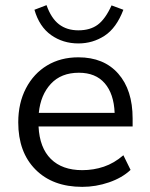

<svg xmlns="http://www.w3.org/2000/svg" viewBox="-20 -718 582 747"><path d="M300 9Q185 9 118 -58.5Q51 -126 51 -242Q51 -317 81 -374.5Q111 -432 163.5 -463.5Q216 -495 285 -495Q384 -495 440 -431.5Q496 -368 496 -257V-226H130Q134 -143 178 -99.5Q222 -56 300 -56Q344 -56 384 -69.5Q424 -83 460 -114L488 -57Q455 -26 404 -8.5Q353 9 300 9ZM287 -435Q218 -435 178 -392Q138 -349 131 -279H426Q423 -353 387.5 -394Q352 -435 287 -435ZM285 -549Q225 -549 179 -581.5Q133 -614 114 -680L161 -698Q179 -647 209.5 -623.5Q240 -600 285 -600Q331 -600 360.5 -622Q390 -644 414 -697L460 -680Q433 -609 387 -579Q341 -549 285 -549Z"/></svg>

Font: Nunito Sans
Style: Regular
Weight: 400
Designer: Vernon Adams
Foundry: Vernon Adams
Version: Version 3.101; ttfautohint (v1.8.4.7-5d5b);gftools[0.9.27]